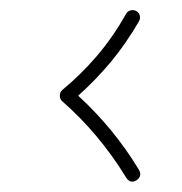

<svg xmlns="http://www.w3.org/2000/svg" viewBox="-20 -496 360 379"><path d="M249.5 -140.1Q236.8 -132.8 229 -145.5Q175.8 -232.4 102.5 -296.4Q97.7 -300.8 98.1 -307.9Q98.6 -314.9 103 -318.4Q139.6 -348.6 171.4 -385.7Q203.1 -422.9 229 -468.8Q231.9 -474.1 238 -475.6Q244.1 -477.1 249 -474.1Q254.4 -471.2 255.9 -465.3Q257.3 -459.5 254.4 -454.1Q229 -410.2 199 -374Q168.9 -337.9 134.3 -307.1Q168.5 -275.9 198.7 -239.3Q229 -202.6 254.4 -160.6Q261.2 -148.4 249.5 -140.1Z"/></svg>

Font: Mikhak-DS1-FD ExtraLight
Style: Regular
Weight: 200
Designer: Amin Abedi
Version: Version 3.2